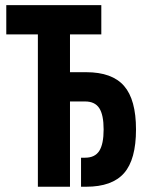

<svg xmlns="http://www.w3.org/2000/svg" viewBox="-20 -710 574 730"><path d="M3.9 -690.4H365.2V-579.1H246.1V-435.5H307.6Q406.2 -435.5 451.7 -383.3Q497.1 -331.1 497.1 -217.8Q497.1 -103.5 451.7 -51.8Q406.2 0 307.6 0H288.1V-110.4H303.7Q340.8 -110.4 357.4 -136.2Q374 -162.1 374 -217.8Q374 -273.4 357.4 -298.8Q340.8 -324.2 303.7 -324.2H246.1V0H124V-579.1H3.9Z"/></svg>

Font: Dinish Condensed
Style: Bold
Weight: 700
Width: 3
Designer: Bert Driehuis
Foundry: Playbeing
Version: Version 3.006; git-39231f3c-release